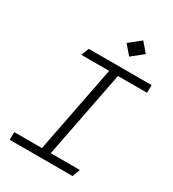

<svg xmlns="http://www.w3.org/2000/svg" viewBox="-221 -1064 1070 1185"><g transform="rotate(30 314.0 -471.5)"><path d="M37.5 0H485.5L506 -55H298.5L419.5 -675H626.5L627.5 -730H179.5L158.5 -675H356.5L235.5 -55H38ZM363.5 -878 419.5 -813 500.5 -878 445 -943Z"/></g></svg>

Font: Monaspace Krypton ExtraLight
Style: Italic
Weight: 200
Italic angle: -11°
Designer: Riley Cran & the Lettermatic Team
Foundry: Lettermatic
Version: Version 1.101 (Monaspace Krypton)